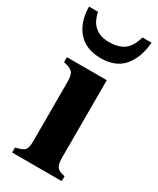

<svg xmlns="http://www.w3.org/2000/svg" viewBox="-191 -748 663 805"><g transform="rotate(30 140.5 -345.5)"><path d="M248 -691H292Q286 -616 248.5 -572Q211 -528 140 -528Q67 -528 28.5 -572.5Q-10 -617 -11 -691H33Q50 -604 135 -604Q182 -604 208.5 -624Q235 -644 248 -691ZM256 0H16V-24Q51 -32 60 -43Q69 -54 69 -88V-373Q69 -406 58.5 -418Q48 -430 15 -437V-461H208V-85Q208 -53 218.5 -40.5Q229 -28 256 -24Z"/></g></svg>

Font: STIX
Style: Bold
Weight: 700
Designer: MicroPress Inc., with final additions and corrections provided by Coen Hoffman, Elsevier (retired)
Version: Version 1.1.1